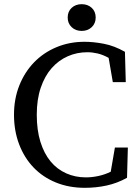

<svg xmlns="http://www.w3.org/2000/svg" viewBox="-20 -884 671 919"><path d="M391 -35Q420 -35 450.5 -41.5Q481 -48 510 -62L530 -178H592L588 -33Q541 -7 490.5 4Q440 15 386 15Q310 15 247.5 -10.5Q185 -36 140.5 -82.5Q96 -129 71.5 -193.5Q47 -258 47 -335Q47 -411 72.5 -475Q98 -539 143 -585.5Q188 -632 250 -658Q312 -684 385 -684Q427 -684 477 -674.5Q527 -665 578 -636L582 -491H520L500 -607Q473 -622 447.5 -628Q422 -634 398 -634Q348 -634 304 -614.5Q260 -595 227 -557.5Q194 -520 175 -464Q156 -408 156 -335Q156 -261 173.5 -205Q191 -149 222 -111.5Q253 -74 296.5 -54.5Q340 -35 391 -35ZM371 -736Q342 -736 323 -754Q304 -772 304 -800Q304 -829 323 -846.5Q342 -864 371 -864Q400 -864 419 -846.5Q438 -829 438 -800Q438 -772 419 -754Q400 -736 371 -736Z"/></svg>

Font: Source Serif Pro
Style: Regular
Weight: 400
Designer: Frank Grießhammer
Foundry: Adobe Systems Incorporated
Version: Version 2.000;PS 1.000;hotconv 16.6.51;makeotf.lib2.5.65220